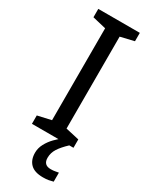

<svg xmlns="http://www.w3.org/2000/svg" viewBox="-238 -764 815 1033"><g transform="rotate(30 169.5 -247.0)"><path d="M298 0H40V-52L124 -71V-642L40 -662V-714H298V-662L214 -642V-71L298 -52ZM204 116Q204 161 249 161Q266 161 277.5 158.5Q289 156 297 155V211Q283 215 269 217.5Q255 220 235 220Q182 220 157 195Q132 170 132 126Q132 97 146.5 70Q161 43 182.5 21Q204 -1 224 -15L272 0Q238 32 221 58.5Q204 85 204 116Z"/></g></svg>

Font: Noto Sans Tifinagh Azawagh
Style: Regular
Weight: 400
Designer: JamraPatel
Foundry: JamraPatel LLC
Version: Version 2.006; ttfautohint (v1.8.4.7-5d5b)